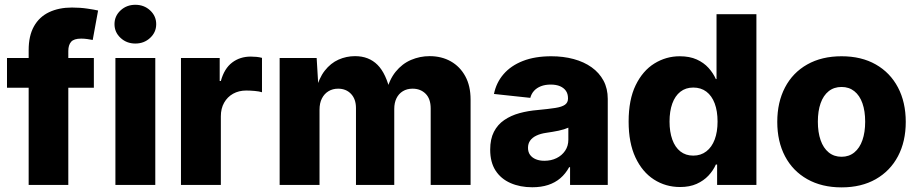

<svg xmlns="http://www.w3.org/2000/svg" viewBox="-20 -788 3913 818"><path d="M379.9 -541V-414.1H9.8V-541ZM102.1 0V-574.7Q102.1 -635.7 124.8 -676Q147.5 -716.3 189.2 -736.1Q231 -755.9 286.6 -755.9Q321.8 -755.9 352.8 -751.2Q383.8 -746.6 397.9 -743.2L375 -617.7Q365.7 -619.6 352.1 -621.6Q338.4 -623.5 325.7 -623.5Q294.9 -623.5 283 -609.9Q271 -596.2 271 -570.8V0Z M471.7 0V-541H641.6V0ZM556.6 -602.5Q519.5 -602.5 493.7 -626.5Q467.8 -650.4 467.8 -685.1Q467.8 -719.7 493.7 -743.7Q519.5 -767.6 556.6 -767.6Q593.8 -767.6 619.6 -743.7Q645.5 -719.7 645.5 -685.1Q645.5 -650.4 619.6 -626.5Q593.8 -602.5 556.6 -602.5Z M751 0V-541H916V-442.9H920.9Q935.5 -496.1 969 -521.5Q1002.4 -546.9 1048.3 -546.9Q1060.5 -546.9 1073 -545.7Q1085.4 -544.4 1096.2 -541.5V-395Q1084.5 -398.9 1064.7 -400.6Q1044.9 -402.3 1028.8 -402.3Q997.6 -402.3 973.1 -388.7Q948.7 -375 934.8 -350.3Q920.9 -325.7 920.9 -292.5V0Z M1171.4 0V-541H1329.1L1337.4 -402.8H1325.7Q1338.4 -454.6 1363.5 -486.8Q1388.7 -519 1422.1 -533.9Q1455.6 -548.8 1492.7 -548.8Q1551.3 -548.8 1588.4 -511.7Q1625.5 -474.6 1643.6 -393.1H1625Q1637.7 -447.8 1665.5 -482.2Q1693.4 -516.6 1731.2 -532.7Q1769 -548.8 1810.1 -548.8Q1861.3 -548.8 1900.6 -526.6Q1939.9 -504.4 1962.4 -463.1Q1984.9 -421.9 1984.9 -363.8V0H1814.9V-325.7Q1814.9 -367.2 1793.2 -388.7Q1771.5 -410.2 1737.8 -410.2Q1713.9 -410.2 1696.3 -399.4Q1678.7 -388.7 1669.2 -369.4Q1659.7 -350.1 1659.7 -323.7V0H1496.6V-327.6Q1496.6 -365.7 1475.6 -387.9Q1454.6 -410.2 1420.4 -410.2Q1397.5 -410.2 1379.6 -399.4Q1361.8 -388.7 1351.6 -368.9Q1341.3 -349.1 1341.3 -320.3V0Z M2247.6 9.8Q2195.8 9.8 2155 -8.1Q2114.3 -25.9 2091.3 -61.3Q2068.4 -96.7 2068.4 -150.4Q2068.4 -195.3 2084.2 -226.3Q2100.1 -257.3 2128.4 -276.6Q2156.7 -295.9 2193.1 -305.9Q2229.5 -315.9 2271 -319.3Q2317.4 -323.7 2345.7 -328.1Q2374 -332.5 2387 -341.8Q2399.9 -351.1 2399.9 -367.7V-369.6Q2399.9 -388.2 2391.1 -400.9Q2382.3 -413.6 2366 -420.7Q2349.6 -427.7 2326.2 -427.7Q2302.7 -427.7 2284.7 -420.7Q2266.6 -413.6 2255.1 -400.9Q2243.7 -388.2 2239.3 -371.1L2084.5 -387.7Q2094.2 -436 2125.5 -472.2Q2156.7 -508.3 2207.8 -528.3Q2258.8 -548.3 2328.6 -548.3Q2379.9 -548.3 2424.1 -536.4Q2468.3 -524.4 2500.7 -501.2Q2533.2 -478 2551.3 -444.3Q2569.3 -410.6 2569.3 -366.7V0H2408.7V-75.7H2404.8Q2389.6 -47.9 2367.4 -28.8Q2345.2 -9.8 2315.4 0Q2285.6 9.8 2247.6 9.8ZM2299.3 -103Q2328.1 -103 2351.1 -114.3Q2374 -125.5 2387.7 -145.8Q2401.4 -166 2401.4 -192.9V-244.1Q2394 -240.7 2383.3 -237.3Q2372.6 -233.9 2359.9 -231.2Q2347.2 -228.5 2333.7 -226.3Q2320.3 -224.1 2307.6 -222.2Q2283.2 -218.8 2265.6 -210.4Q2248 -202.1 2238.8 -189.2Q2229.5 -176.3 2229.5 -158.2Q2229.5 -140.1 2238.5 -127.9Q2247.6 -115.7 2263.2 -109.4Q2278.8 -103 2299.3 -103Z M2877.4 8.8Q2815.9 8.8 2766.1 -23.2Q2716.3 -55.2 2687.3 -117.2Q2658.2 -179.2 2658.2 -270Q2658.2 -363.3 2688.2 -425Q2718.3 -486.8 2768.1 -517.6Q2817.9 -548.3 2876 -548.3Q2918 -548.3 2948.2 -534.7Q2978.5 -521 2998.5 -498.8Q3018.6 -476.6 3029.8 -451.2H3032.7V-727.5H3202.6V0H3035.2V-86.9H3029.8Q3018.6 -61.5 2998.3 -39.8Q2978 -18.1 2948 -4.6Q2918 8.8 2877.4 8.8ZM2933.6 -125Q2965.8 -125 2989.3 -143.1Q3012.7 -161.1 3024.9 -193.6Q3037.1 -226.1 3037.1 -270Q3037.1 -314.9 3024.9 -347.4Q3012.7 -379.9 2989.5 -397.5Q2966.3 -415 2933.6 -415Q2901.4 -415 2878.7 -397.2Q2856 -379.4 2844.2 -346.7Q2832.5 -314 2832.5 -270Q2832.5 -226.6 2844.2 -193.6Q2856 -160.6 2878.7 -142.8Q2901.4 -125 2933.6 -125Z M3565.4 10.3Q3481 10.3 3419.2 -24.7Q3357.4 -59.6 3324.5 -122.3Q3291.5 -185.1 3291.5 -268.6Q3291.5 -352.5 3324.5 -415.5Q3357.4 -478.5 3419.2 -513.4Q3481 -548.3 3565.4 -548.3Q3649.9 -548.3 3711.2 -513.4Q3772.5 -478.5 3805.7 -415.5Q3838.9 -352.5 3838.9 -268.6Q3838.9 -185.1 3805.7 -122.3Q3772.5 -59.6 3711.2 -24.7Q3649.9 10.3 3565.4 10.3ZM3565.4 -120.1Q3597.2 -120.1 3619.9 -138.7Q3642.6 -157.2 3654.3 -190.9Q3666 -224.6 3666 -269.5Q3666 -314.9 3654.3 -348.1Q3642.6 -381.3 3619.9 -399.4Q3597.2 -417.5 3565.4 -417.5Q3533.2 -417.5 3510.5 -399.4Q3487.8 -381.3 3476.1 -348.1Q3464.4 -314.9 3464.4 -269.5Q3464.4 -224.6 3476.1 -190.9Q3487.8 -157.2 3510.5 -138.7Q3533.2 -120.1 3565.4 -120.1Z"/></svg>

Font: Inter 17pt ExtraBold
Style: Regular
Weight: 800
Version: Version 4.001;git-66647c0bb